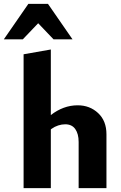

<svg xmlns="http://www.w3.org/2000/svg" viewBox="-56 -981 631 1001"><path d="M354 0V-241Q354 -283 336.5 -308Q319 -333 284 -333Q266 -333 247.5 -327Q229 -321 213 -309.5Q197 -298 187 -281L149 -322Q178 -357 209.5 -381.5Q241 -406 276 -419Q311 -432 349 -432Q412 -432 455.5 -391.5Q499 -351 499 -281V0ZM67 0V-698L209 -723V0ZM223 -776 119 -885 92 -961H194L322 -776ZM-36 -776 92 -961H194L168 -886L63 -776Z"/></svg>

Font: Ysabeau Office ExtraBold
Style: Regular
Weight: 800
Designer: Christian Thalmann (Catharsis Fonts)
Version: Version 2.001;gftools[0.9.30]; featfreeze: tnum,lnum,ss02